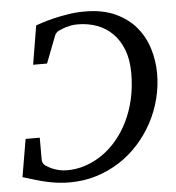

<svg xmlns="http://www.w3.org/2000/svg" viewBox="-51 -735 732 799"><g transform="rotate(-5 315.0 -335.5)"><path d="M609.9 -403.8Q609.9 -350.6 596.7 -298.8Q583.5 -247.1 558.6 -200.4Q533.7 -153.8 498 -114Q462.4 -74.2 417.7 -45.4Q373 -16.6 320.3 -0.2Q267.6 16.1 208 16.1Q183.6 16.1 160.9 13.4Q138.2 10.7 115 5.6Q91.8 0.5 67.1 -6.8Q42.5 -14.2 14.2 -22.9L41 -180.2H100.1V-86.9Q100.1 -78.6 105.7 -70.6Q111.3 -62.5 118.2 -60.1Q120.1 -59.1 126.7 -54.9Q133.3 -50.8 144.3 -46.4Q155.3 -42 170.2 -38.6Q185.1 -35.2 203.1 -35.2Q241.2 -35.2 278.3 -47.4Q315.4 -59.6 348.9 -82.5Q382.3 -105.5 410.4 -138.7Q438.5 -171.9 459.2 -214.1Q480 -256.3 491.5 -306.9Q502.9 -357.4 502.9 -415Q502.9 -471.2 486.8 -512.7Q470.7 -554.2 442.9 -581.8Q415 -609.4 377.9 -622.8Q340.8 -636.2 298.8 -636.2Q282.7 -636.2 269.8 -633.8Q256.8 -631.3 247.3 -628.4Q237.8 -625.5 231.9 -622.6Q226.1 -619.6 224.1 -619.1Q217.8 -618.2 210.9 -612.1Q204.1 -606 201.2 -599.1L157.2 -484.9H99.1L126 -647Q131.3 -648.9 150.4 -655.3Q169.4 -661.6 197.8 -668.7Q226.1 -675.8 260.7 -681.4Q295.4 -687 332 -687Q406.2 -687 459 -662.8Q511.7 -638.7 545.2 -598.9Q578.6 -559.1 594.2 -508.1Q609.9 -457 609.9 -403.8Z"/></g></svg>

Font: Charis SIL
Style: Italic
Weight: 400
Italic angle: -11°
Foundry: SIL International
Version: Version 4.112